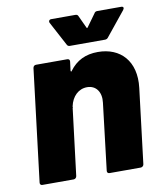

<svg xmlns="http://www.w3.org/2000/svg" viewBox="-80 -765 707 831"><g transform="rotate(-10 273.5 -350.0)"><path d="M430 -580 515 -685C521 -693 519 -700 509 -700H404C398 -700 393 -698 390 -692L351 -638C348 -634 347 -634 345 -638L320 -692C318 -698 313 -700 307 -700H201C193 -700 188 -693 192 -685L248 -580C250 -575 255 -572 260 -572H416C421 -572 427 -575 430 -580ZM375 -525C321 -525 280 -505 250 -464C248 -460 245 -461 245 -466L250 -505C251 -512 247 -517 240 -517H102C95 -517 90 -512 89 -505L29 -12C28 -5 32 0 39 0H177C183 0 189 -5 190 -12L226 -305H227V-312C236 -355 265 -383 303 -383C342 -383 365 -351 359 -305L324 -12C323 -5 327 0 334 0H471C478 0 484 -5 485 -12L525 -341C539 -457 474 -525 375 -525Z"/></g></svg>

Font: Barlow ExtraBold
Style: Italic
Weight: 800
Italic angle: -7°
Designer: Jeremy Tribby
Foundry: Tribby Type
Version: Version 1.422;hotconv 1.0.109;makeotfexe 2.5.65596